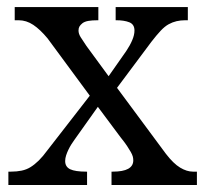

<svg xmlns="http://www.w3.org/2000/svg" viewBox="-20 -528 588 548"><path d="M363.8 -440.9Q363.8 -458.5 349.1 -464.4Q334.5 -470.2 312 -470.2H310.1V-507.8H516.1V-470.2H508.8Q495.6 -470.2 483.9 -467.5Q472.2 -464.8 461.2 -458.7Q450.2 -452.6 438.5 -440.2Q426.8 -427.7 412.1 -408.7L314 -277.3L453.6 -88.9Q475.1 -61 494.1 -49.6Q513.2 -38.1 530.8 -38.1H542V0H298.3V-38.1H301.8Q360.4 -38.1 360.4 -70.3Q360.4 -76.2 358.9 -81.5Q357.4 -86.9 353.3 -94.2Q349.1 -101.6 342.5 -111.6Q335.9 -121.6 323.7 -136.7L259.3 -223.1L192.4 -128.9Q188.5 -123.5 183.8 -116.2Q179.2 -108.9 175.3 -100.8Q171.4 -92.8 168.7 -84.5Q166 -76.2 166 -68.4Q166 -51.8 180.4 -44.9Q194.8 -38.1 226.1 -38.1H228.5V0H3.9V-38.1H11.2Q27.8 -38.1 41.7 -41Q55.7 -43.9 67.1 -51Q78.6 -58.1 90.6 -69.8Q102.5 -81.5 115.7 -99.6L236.3 -254.9L115.7 -418.5Q94.7 -443.8 75 -457Q55.2 -470.2 33.2 -470.2H22V-507.8H260.7V-470.2H259.3Q242.7 -470.2 231.9 -468.3Q221.2 -466.3 215.3 -461.7Q209.5 -457 206.8 -452.4Q204.1 -447.8 204.1 -440.9Q204.1 -431.6 210.2 -421.9Q216.3 -412.1 226.6 -397L290 -310.5L340.3 -382.3Q351.1 -398.4 357.4 -413.3Q363.8 -428.2 363.8 -440.9Z"/></svg>

Font: MUA Office
Style: Regular
Weight: 400
Designer: Khon Soe Zaw Thu
Foundry: Myanmar Unicode
Version: Version 2.10 June 24, 2017